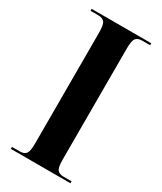

<svg xmlns="http://www.w3.org/2000/svg" viewBox="-182 -781 716 848"><g transform="rotate(30 175.5 -357.0)"><path d="M24 0V-10H64Q86 -10 95.5 -22Q105 -34 105 -73V-639Q105 -679 95.5 -691.5Q86 -704 64 -704H24V-714H328V-704H288Q265 -704 255.5 -691.5Q246 -679 246 -639V-73Q246 -34 255.5 -22Q265 -10 288 -10H328V0Z"/></g></svg>

Font: Noto Serif Display Condensed
Style: Bold
Weight: 700
Width: 3
Designer: Monotype Design Team
Foundry: Monotype Imaging Inc.
Version: Version 2.009